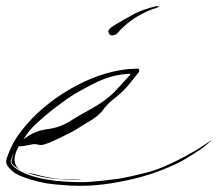

<svg xmlns="http://www.w3.org/2000/svg" viewBox="-29 -638 712 626"><path d="M59.6 -164.1Q30.3 -158.2 30.3 -164.1Q30.3 -168.9 37.1 -175.8Q78.1 -210 119.1 -215.8Q161.1 -220.7 191.4 -238.3Q232.4 -263.7 273.4 -286.1Q315.4 -309.6 343.8 -337.9Q355.5 -350.6 368.2 -364.3Q379.9 -377.9 392.6 -390.6Q396.5 -395.5 396.5 -396.5Q396.5 -397.5 391.6 -397.5Q346.7 -394.5 311.5 -380.9Q275.4 -367.2 211.9 -330.1Q188.5 -315.4 167 -298.8Q144.5 -283.2 123 -264.6Q105.5 -250 88.9 -234.4Q72.3 -219.7 57.6 -199.2Q54.7 -194.3 43 -177.7Q31.2 -162.1 23.4 -142.6Q19.5 -131.8 18.6 -122.1Q17.6 -111.3 21.5 -102.5Q25.4 -90.8 40 -83Q53.7 -74.2 80.1 -71.3Q139.6 -53.7 188.5 -53.7Q237.3 -52.7 237.3 -52.7Q237.3 -51.8 211.9 -51.8Q187.5 -51.8 156.2 -54.7Q138.7 -55.7 122.1 -58.6Q105.5 -61.5 90.8 -65.4Q52.7 -74.2 29.3 -88.9Q5.9 -102.5 8.8 -114.3Q12.7 -127.9 14.6 -134.8Q16.6 -140.6 16.6 -140.6Q16.6 -140.6 14.6 -136.7Q12.7 -131.8 5.9 -114.3Q3.9 -96.7 43 -77.1Q81.1 -57.6 149.4 -48.8Q219.7 -42 262.7 -44.9Q304.7 -47.9 361.3 -55.7Q399.4 -62.5 448.2 -75.2Q497.1 -86.9 574.2 -127.9Q612.3 -148.4 637.7 -166Q663.1 -182.6 663.1 -182.6Q663.1 -182.6 645.5 -167Q627 -150.4 579.1 -122.1Q552.7 -104.5 492.2 -81.1Q431.6 -57.6 354.5 -43.9Q312.5 -36.1 268.6 -33.2Q249 -32.2 228.5 -32.2Q205.1 -32.2 181.6 -34.2Q151.4 -36.1 124 -40Q95.7 -44.9 70.3 -52.7Q57.6 -56.6 44.9 -61.5Q32.2 -66.4 20.5 -73.2Q10.7 -79.1 -1 -92.8Q-8.8 -101.6 -8.8 -111.3Q-8.8 -118.2 -5.9 -125Q10.7 -173.8 42 -212.9Q72.3 -252 112.3 -286.1Q151.4 -319.3 196.3 -345.7Q241.2 -372.1 289.1 -389.6Q313.5 -398.4 338.9 -404.3Q364.3 -410.2 390.6 -413.1Q396.5 -413.1 402.3 -413.1Q408.2 -414.1 414.1 -414.1Q415 -414.1 417 -414.1Q423.8 -415 424.8 -410.2Q425.8 -403.3 420.9 -399.4Q411.1 -386.7 401.4 -375Q391.6 -362.3 380.9 -350.6Q363.3 -332 340.8 -314.5Q318.4 -296.9 304.7 -276.4Q292 -261.7 271.5 -248Q250 -235.4 210.9 -210.9Q142.6 -175.8 124 -169.9Q105.5 -163.1 97.7 -166Q92.8 -167 86.9 -168Q80.1 -168.9 59.6 -164.1Q59.6 -164.1 80.1 -181.6Q101.6 -199.2 115.2 -211.9Q115.2 -211.9 59.6 -164.1ZM324.2 -535.2Q324.2 -535.2 324.2 -536.1Q324.2 -544.9 353.5 -561.5Q383.8 -579.1 393.6 -584Q413.1 -596.7 438.5 -605.5Q463.9 -614.3 477.5 -617.2Q484.4 -618.2 487.3 -618.2Q490.2 -618.2 489.3 -617.2Q489.3 -617.2 488.3 -616.2Q483.4 -612.3 478.5 -611.3Q459 -606.4 426.8 -588.9Q394.5 -571.3 369.1 -545.9Q366.2 -543.9 360.4 -537.1Q354.5 -530.3 352.5 -528.3Q346.7 -523.4 336.9 -522.5Q335.9 -522.5 335.9 -522.5Q327.1 -522.5 324.2 -535.2Z"/></svg>

Font: Margalida Font
Style: Regular
Weight: 400
Designer: Mateu Riera. mateurierasureda@hotmail.com
Version: Version 1.0